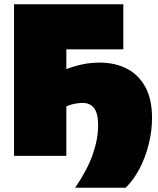

<svg xmlns="http://www.w3.org/2000/svg" viewBox="-20 -733 745 903"><path d="M333.5 150Q391.5 64.5 416.5 -7.5Q441.5 -79.5 441.5 -144Q441.5 -199 422.8 -224Q404 -249 369 -249Q350.5 -249 329.5 -244.8Q308.5 -240.5 292 -233V0H46V-713H560V-501H292V-408Q330.5 -422.5 368 -430.5Q405.5 -438.5 449.5 -438.5Q521.5 -438.5 576.8 -410Q632 -381.5 663.5 -324Q695 -266.5 695 -178.5Q695 -117 679.5 -54.8Q664 7.5 636 60.8Q608 114 571 150Z"/></svg>

Font: Commissioner Black
Style: Regular
Weight: 900
Designer: Kostas Bartsokas
Foundry: Kostas Bartsokas
Version: Version 1.000; ttfautohint (v1.8.3)